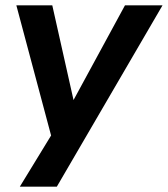

<svg xmlns="http://www.w3.org/2000/svg" viewBox="-20 -516 626 716"><path d="M54 180 186 -36 179 21 41 -496H175L258 -126H245L446 -496H586L192 180Z"/></svg>

Font: Nunito Sans 9pt
Style: Bold Italic
Weight: 700
Italic angle: -9°
Version: Version 3.101;gftools[0.9.27]